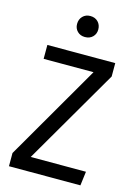

<svg xmlns="http://www.w3.org/2000/svg" viewBox="-133 -971 737 1041"><g transform="rotate(15 235.5 -450.5)"><path d="M437 -614 126 -79H436L426 0H25V-74L336 -611H56V-689H437ZM301 -841Q301 -816 284.5 -799.5Q268 -783 241 -783Q215 -783 198.5 -799.5Q182 -816 182 -841Q182 -867 198.5 -884Q215 -901 241 -901Q268 -901 284.5 -884Q301 -867 301 -841Z"/></g></svg>

Font: Fira Sans Condensed
Style: Regular
Weight: 400
Width: 3
Designer: bBox Type GmbH & Carrois Corporate GbR & Edenspiekermann AG
Foundry: bBox Type GmbH & Carrois Corporate GbR & Edenspiekermann AG
Version: Version 4.301